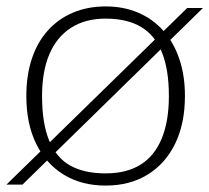

<svg xmlns="http://www.w3.org/2000/svg" viewBox="-32 -567 652 598"><path d="M-12 8 551 -542H600L38 8ZM99 -268Q99 -183 121 -129.5Q143 -76 186.5 -51.5Q230 -27 297 -27Q362 -27 405.5 -54Q449 -81 471.5 -135Q494 -189 494 -268Q494 -350 472.5 -403.5Q451 -457 407.5 -483Q364 -509 297 -509Q233 -509 188.5 -480Q144 -451 121.5 -397.5Q99 -344 99 -268ZM50 -268Q50 -332 67 -383.5Q84 -435 116.5 -471.5Q149 -508 195 -527.5Q241 -547 297 -547Q353 -547 398.5 -527.5Q444 -508 476.5 -471.5Q509 -435 526.5 -383.5Q544 -332 544 -268Q544 -182 513.5 -119.5Q483 -57 427.5 -23Q372 11 297 11Q222 11 166.5 -23Q111 -57 80.5 -119.5Q50 -182 50 -268Z"/></svg>

Font: Roboto Serif 20pt Thin
Style: Regular
Weight: 250
Version: Version 1.008